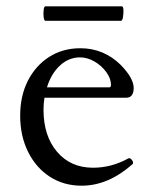

<svg xmlns="http://www.w3.org/2000/svg" viewBox="-20 -578 479 609"><path d="M239 11Q182 11 138 -17.5Q94 -46 69 -96.5Q44 -147 44 -211Q44 -274 68.5 -322Q93 -370 136 -397.5Q179 -425 235 -425Q309 -425 363 -372Q404 -330 404 -299Q404 -268 380 -268H121Q118 -249 118 -230Q118 -147 161 -96.5Q204 -46 275 -46Q333 -46 386 -75Q392 -79 398.5 -70.5Q405 -62 400 -57Q323 11 239 11ZM234 -396Q198 -396 170 -370Q142 -344 129 -301H327Q332 -301 332 -309Q332 -329 317 -349.5Q302 -370 279.5 -383Q257 -396 234 -396ZM124 -512Q120 -512 118.5 -523.5Q117 -535 118.5 -546.5Q120 -558 124 -558H366Q371 -558 371.5 -546.5Q372 -535 370 -523.5Q368 -512 364 -512Z"/></svg>

Font: Junicode SmExp
Style: Regular
Weight: 400
Width: 6
Designer: Peter S. Baker
Version: Version 2.205; ttfautohint (v1.8.4)